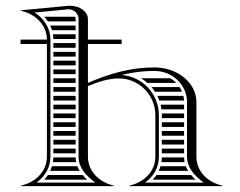

<svg xmlns="http://www.w3.org/2000/svg" viewBox="-20 -635 820 655"><path d="M561.2 -368H461.3C469 -363.3 476.2 -357.9 482.9 -352H581.3C575.4 -358.1 568.6 -363.5 561.2 -368ZM592.5 -338H496.6C501 -332.9 505 -327.6 508.6 -322H601.1C598.7 -327.6 595.9 -333 592.5 -338ZM605.6 -308H516.6C519.2 -302.8 521.4 -297.5 523.4 -292H607.9C607.6 -297.5 606.8 -302.8 605.6 -308ZM608 -202V-218H532V-202ZM608 -188H532V-172H608ZM608 -158H532V-142H608ZM608 -128H532V-112H608ZM608 -278H527.6C528.9 -272.8 530 -267.4 530.7 -262H608ZM608 -248H531.9C532 -246 532 -244 532 -242V-232H608ZM609.8 -82C608.7 -87.1 608.1 -92.5 608 -98H532C531.9 -92.5 531.4 -87.2 530.6 -82ZM613.9 -68H527.4C525.8 -62.5 523.8 -57.1 521.4 -52H621.9C618.7 -57.1 616 -62.5 613.9 -68ZM631.9 -38H513.6C509.9 -32.4 505.7 -27 501.1 -22H647.1C641.6 -27.2 636.5 -32.5 631.9 -38ZM239.8 -82C238.7 -87.1 238.1 -92.5 238 -98H162C161.9 -92.6 161.4 -87.2 160.5 -82ZM243.9 -68H157.3C155.6 -62.5 153.5 -57.1 151.1 -52H251.9C248.7 -57.1 246.1 -62.5 243.9 -68ZM262 -38H143.3C139.6 -32.3 135.4 -26.9 130.9 -22H277.2C271.7 -27.2 266.5 -32.5 262 -38ZM162 -202H238V-218H162ZM162 -188V-172H238V-188ZM162 -158V-142H238V-158ZM162 -128V-112H238V-128ZM162 -488V-472H238V-488ZM162 -458V-442H238V-458ZM162 -428V-412H238V-428ZM162 -398V-382H238V-398ZM162 -368V-352H238V-368ZM162 -338V-322H238V-338ZM162 -308V-292H238V-308ZM162 -278V-262H238V-278ZM162 -248V-232H238V-248ZM130.7 -578C135.4 -572.9 139.6 -567.6 143.3 -562H238V-570C238 -572.8 237.5 -575.5 236.5 -578ZM151.2 -548C153.7 -542.9 155.7 -537.5 157.4 -532H238V-548ZM160.6 -518C161.4 -512.8 161.9 -507.5 162 -502H238V-518ZM280 -485H395V-500H280V-570C280 -595.1 252.5 -615.5 218.6 -615.5C215.6 -615.5 213 -615.3 210 -615L52 -600V-598C102.9 -586.8 140 -547.8 140 -500H50V-485H140V-100C140 -52.2 102.9 -13.2 52 -2V0H368V-2C317.1 -13.2 280 -52.2 280 -100V-341.4C313 -355.1 350.7 -367.5 385.1 -367.5C454 -367.5 510 -311.3 510 -242V-100C510 -51 472 -13 422 -2V0H738V-2C688 -13 650 -51 650 -100V-287C650 -352.1 585.9 -405 507 -405C425 -405 355.7 -384.3 280 -352.3ZM248 -100C248 -63.8 272.8 -35.3 305.6 -12H104.4C133.5 -32.7 152 -63.9 152 -100V-500C152 -539.3 129.2 -572.9 97.9 -592.3L211.2 -603.1C212.4 -603.2 213.5 -603.2 214.7 -603.2C232.7 -603.2 248 -588.4 248 -570ZM394.8 -379.2C432.7 -388.5 466.9 -393 507 -393C568.3 -393 618 -345.5 618 -287V-100C618 -63.9 642.7 -35.3 675.5 -12H474.5C504.5 -33.4 522 -63.9 522 -100V-242C522 -314.5 465.9 -374 394.8 -379.2Z"/></svg>

Font: SortefaxS02
Style: Medium
Weight: 500
Designer: gluk
Foundry: gluk
Version: Version 0.261